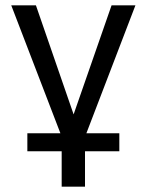

<svg xmlns="http://www.w3.org/2000/svg" viewBox="-20 -516 546 716"><path d="M210 180V48H82V-19H224L211 -4L22 -496H114L255 -88H254L396 -496H485L296 -3L284 -19H425V48H297V180Z"/></svg>

Font: Nunito Sans 7pt SemiCondensed
Style: Regular
Weight: 400
Width: 4
Designer: Vernon Adams
Foundry: Vernon Adams
Version: Version 3.101;gftools[0.9.27]